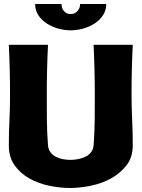

<svg xmlns="http://www.w3.org/2000/svg" viewBox="-20 -926 705 956"><path d="M641 -202Q641 -143 610 -103Q579 -63 532.5 -37.5Q486 -12 431 -1Q376 10 328 10Q279 10 225.5 -1Q172 -12 127 -37Q82 -62 53 -102.5Q24 -143 24 -202Q24 -265 27 -327Q30 -389 30 -452Q30 -577 24 -703H219Q213 -581 213 -459Q213 -395 213.5 -330.5Q214 -266 219 -202Q221 -181 232 -167Q243 -153 258.5 -145Q274 -137 293 -133.5Q312 -130 330 -130Q348 -130 367.5 -133.5Q387 -137 404 -145Q421 -153 432.5 -167Q444 -181 446 -202Q451 -264 451.5 -326.5Q452 -389 452 -452Q452 -577 446 -703H641Q635 -581 635 -459Q635 -394 638 -330.5Q641 -267 641 -202ZM286 -906Q286 -898 288.5 -889.5Q291 -881 296.5 -873.5Q302 -866 310.5 -861Q319 -856 332 -856Q345 -856 353.5 -861Q362 -866 368 -873.5Q374 -881 376.5 -889.5Q379 -898 379 -906H509Q509 -875 493.5 -851Q478 -827 452.5 -810Q427 -793 395 -784Q363 -775 332 -775Q300 -775 268.5 -784Q237 -793 211.5 -810Q186 -827 170.5 -851Q155 -875 155 -906Z"/></svg>

Font: CAT Rhythmus
Style: Regular
Weight: 400
Designer: Peter Wiegel nach alter Vorlage
Foundry: Peter Wiegel
Version: 1.000